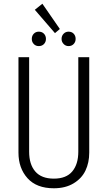

<svg xmlns="http://www.w3.org/2000/svg" viewBox="-20 -989 571 1020"><path d="M205.1 -969.2 297.9 -835 272 -813 165 -937ZM186 -820.8Q203.1 -820.8 213.6 -809.8Q224.1 -798.8 224.1 -782.2Q224.1 -766.1 213.6 -755.1Q203.1 -744.1 186 -744.1Q169.9 -744.1 159.4 -755.1Q148.9 -766.1 148.9 -782.2Q148.9 -798.8 159.4 -809.8Q169.9 -820.8 186 -820.8ZM344.2 -820.8Q361.3 -820.8 371.6 -809.8Q381.8 -798.8 381.8 -782.2Q381.8 -766.1 371.3 -755.1Q360.8 -744.1 344.2 -744.1Q328.6 -744.1 317.9 -755.4Q307.1 -766.6 307.1 -782.2Q307.1 -798.8 317.9 -809.8Q328.6 -820.8 344.2 -820.8ZM454.1 -685.1V-178.2Q454.1 -125 434.1 -83Q414.1 -41 370.8 -14.9Q327.6 11.2 266.1 11.2Q174.3 11.2 126.2 -42.2Q78.1 -95.7 78.1 -178.2V-685.1H134.8V-183.1Q134.8 -115.7 167.5 -77.9Q200.2 -40 266.1 -40Q332 -40 364 -78.4Q396 -116.7 396 -183.1V-685.1Z"/></svg>

Font: Fira Sans Compressed Light
Style: Regular
Weight: 300
Width: 1
Designer: Carrois Corporate & Edenspiekermann AG
Foundry: Carrois Corporate GbR & Edenspiekermann AG
Version: Version 4.203;PS 004.203;hotconv 1.0.88;makeotf.lib2.5.64775